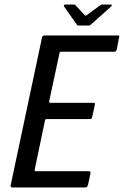

<svg xmlns="http://www.w3.org/2000/svg" viewBox="-20 -830 548 850"><path d="M35 0Q31 0 28.5 -2.5Q26 -5 27 -9L166 -664Q168 -673 178 -673H499Q507 -673 508 -671.5Q509 -670 507 -663L497 -612Q495 -604 492.5 -602.5Q490 -601 484 -601H252Q246 -601 245 -599.5Q244 -598 243 -593L198 -383Q197 -378 198.5 -376.5Q200 -375 204 -375H390Q399 -375 400 -373Q401 -371 399 -362L389 -316Q388 -308 385.5 -305.5Q383 -303 375 -303H188Q184 -303 182 -302Q180 -301 179 -296L134 -81Q133 -76 133.5 -74Q134 -72 140 -72H370Q379 -72 380 -70Q381 -68 380 -59L370 -13Q367 -4 364.5 -2Q362 0 354 0ZM326 -717Q322 -717 320 -721L263 -802Q262 -805 263.5 -807.5Q265 -810 269 -810H308Q313 -810 315 -806L355 -763Q358 -758 364 -763L423 -806Q427 -810 432 -810H471Q475 -810 475 -807.5Q475 -805 473 -802L382 -721Q379 -717 374 -717Z"/></svg>

Font: Glory Thin Medium
Style: Italic
Weight: 500
Italic angle: -12°
Version: Version 1.011